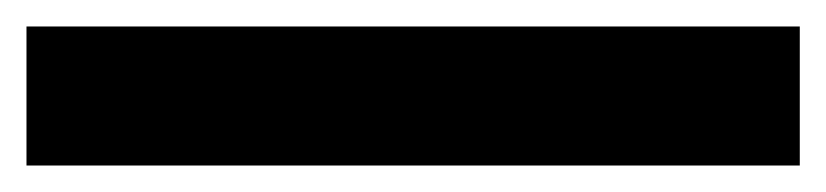

<svg xmlns="http://www.w3.org/2000/svg" viewBox="-24 -999 624 145"><path d="M-4 -874V-979H580V-874Z"/></svg>

Font: Menbere
Style: Regular
Weight: 400
Designer: Aleme Tadesse
Foundry: Sorkin Type Co
Version: Version 1.000